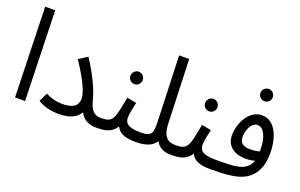

<svg xmlns="http://www.w3.org/2000/svg" viewBox="-86 -1061 2217 1420"><g transform="rotate(20 1023.0 -351.0)"><path d="M89 0H168L148 -707H69Z M433 -74C380 -74 333 -90 301 -107L268 -38C307 -11 371 5 434 5C527 5 575 -26 599 -69C625 -15 675 5 726 5C758 5 776 -15 776 -37C776 -58 763 -74 735 -74C703 -74 662 -85 641 -162C618 -257 571 -353 496 -469L428 -425C514 -298 555 -205 555 -161C555 -104 519 -74 433 -74Z M885 -394C912 -394 933 -416 933 -442C933 -469 912 -492 885 -492C858 -492 836 -469 836 -442C836 -416 858 -394 885 -394ZM726 5C795 5 847 -2 886 -61C906 -17 949 5 1040 5C1072 5 1090 -15 1090 -37C1090 -58 1078 -74 1050 -74C941 -74 924 -107 924 -147C924 -179 937 -232 945 -268L870 -282C837 -104 833 -74 736 -74Z M1040 5C1121 5 1170 -17 1197 -58C1215 -21 1255 5 1314 5C1346 5 1364 -15 1364 -37C1364 -58 1352 -74 1324 -74C1262 -74 1223 -104 1220 -207L1202 -707H1123L1141 -205C1144 -104 1142 -74 1049 -74Z M1473 -394C1500 -394 1521 -416 1521 -442C1521 -469 1500 -492 1473 -492C1446 -492 1424 -469 1424 -442C1424 -416 1446 -394 1473 -394ZM1314 5C1383 5 1435 -2 1474 -61C1494 -17 1537 5 1628 5C1660 5 1678 -15 1678 -37C1678 -58 1666 -74 1638 -74C1529 -74 1512 -107 1512 -147C1512 -179 1525 -232 1533 -268L1458 -282C1425 -104 1421 -74 1324 -74Z M1832 -604C1859 -604 1880 -626 1880 -652C1880 -679 1859 -701 1832 -701C1805 -701 1783 -679 1783 -652C1783 -626 1805 -604 1832 -604ZM1628 5C1736 5 1838 -1 1898 -37C1974 -82 2004 -158 2004 -255C2004 -386 1954 -501 1852 -501C1755 -501 1692 -388 1692 -285C1692 -215 1741 -157 1846 -157C1869 -157 1894 -160 1917 -167C1904 -129 1881 -106 1841 -91C1794 -73 1699 -74 1638 -74ZM1770 -302C1770 -364 1803 -422 1845 -422C1898 -422 1927 -345 1927 -260C1927 -255 1927 -249 1927 -244C1905 -237 1879 -234 1855 -234C1798 -234 1770 -255 1770 -302Z"/></g></svg>

Font: Noto Sans Arabic UI SmCn
Style: Regular
Weight: 400
Width: 4
Designer: Monotype Design Team, Nadine Chahine and Nizar Qandah
Foundry: Monotype Imaging Inc.
Version: Version 2.010